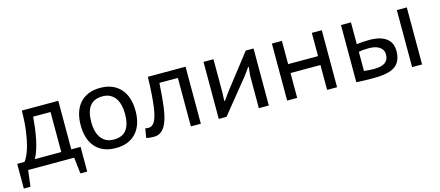

<svg xmlns="http://www.w3.org/2000/svg" viewBox="-45 -892 3327 1453"><g transform="rotate(-15 1618.5 -166.0)"><path d="M501 127H447.3L433.1 0H72.3L56.6 127H4.4V-66.4H61.5Q69.8 -76.2 83.3 -101.8Q96.7 -127.4 109.6 -172.9Q122.6 -218.3 132.1 -285.9Q141.6 -353.5 142.6 -446.8H428.2V-66.4H501ZM349.6 -66.4V-379.9H213.4Q210.4 -341.8 205.1 -298.6Q199.7 -255.4 191.4 -213.1Q183.1 -170.9 170.9 -132.8Q158.7 -94.7 142.6 -66.4Z M543.9 0ZM543.9 -223.1Q543.9 -278.8 558.1 -322.5Q572.3 -366.2 599.6 -396.7Q627 -427.2 667 -443.4Q707 -459.5 758.8 -459.5Q813.5 -459.5 854 -441.4Q894.5 -423.3 921.1 -391.8Q947.8 -360.4 960.7 -316.9Q973.6 -273.4 973.6 -223.1Q973.6 -168.5 959.5 -125Q945.3 -81.5 917.7 -51Q890.1 -20.5 850.1 -4.4Q810.1 11.7 758.8 11.7Q702.6 11.7 662.1 -6.1Q621.6 -23.9 595.2 -55.4Q568.8 -86.9 556.4 -129.9Q543.9 -172.9 543.9 -223.1ZM627.4 -223.1Q627.4 -191.4 634.3 -161.1Q641.1 -130.9 656.5 -107.2Q671.9 -83.5 697.3 -69.1Q722.7 -54.7 759.8 -54.7Q826.7 -54.7 858.6 -96.4Q890.6 -138.2 890.6 -223.1Q890.6 -255.9 883.5 -286.6Q876.5 -317.4 861.1 -341.1Q845.7 -364.7 820.6 -378.9Q795.4 -393.1 759.8 -393.1Q692.9 -393.1 660.2 -351.3Q627.4 -309.6 627.4 -223.1Z M1347.2 -379.9H1202.6L1200.7 -355Q1195.3 -270 1187.3 -203.4Q1179.2 -136.7 1163.6 -90.6Q1147.9 -44.4 1122.3 -20.3Q1096.7 3.9 1056.2 3.9Q1018.1 3.9 998 -3.9L1010.3 -75.7Q1020.5 -72.3 1035.2 -72.3Q1048.3 -72.3 1060.1 -78.6Q1071.8 -85 1081.8 -100.6Q1091.8 -116.2 1099.9 -143.1Q1107.9 -169.9 1113.8 -211.4Q1119.6 -252.9 1123.8 -311Q1127.9 -369.1 1129.9 -446.8H1425.3V0H1347.2Z M1879.9 -255.4 1887.2 -321.8H1882.3L1837.9 -260.7L1626.5 0H1565.9V-446.8H1644V-182.6L1641.1 -120.6H1646.5L1689.5 -180.2L1897 -446.8H1958V0H1879.9Z M2414.6 -194.8H2180.2V0H2101.6V-446.8H2180.2V-264.6H2414.6V-446.8H2492.7V0H2414.6Z M2721.2 -66.4Q2739.3 -64 2760 -62.5Q2780.8 -61 2799.3 -61Q2860.4 -61 2887.5 -82.3Q2914.6 -103.5 2914.6 -142.6Q2914.6 -166.5 2904.1 -182.1Q2893.6 -197.8 2877.2 -206.8Q2860.8 -215.8 2840.8 -219.5Q2820.8 -223.1 2801.8 -223.1Q2785.6 -223.1 2763.2 -221.7Q2740.7 -220.2 2721.2 -216.3ZM2721.2 -275.9Q2749 -279.8 2774.7 -281.2Q2800.3 -282.7 2818.8 -282.7Q2868.7 -282.7 2902.8 -272.5Q2937 -262.2 2958.3 -244.1Q2979.5 -226.1 2988.8 -201.9Q2998 -177.7 2998 -149.4Q2998 -68.8 2948.2 -31.7Q2923.3 -13.2 2881.1 -4.2Q2838.9 4.9 2783.2 4.9Q2747.6 4.9 2711.7 4.2Q2675.8 3.4 2643.1 1V-446.8H2721.2ZM3080.6 -446.8H3158.7V0H3080.6Z"/></g></svg>

Font: PT Astra Sans
Style: Regular
Weight: 400
Designer: A.Korolkova, I. Chaeva
Foundry: ParaType Ltd
Version: Version 1.001; ttfautohint (v1.6)